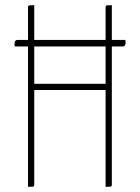

<svg xmlns="http://www.w3.org/2000/svg" viewBox="-20 -720 539 740"><path d="M37 -541Q36 -545 36 -548Q36 -551 36 -554Q37 -560 39.5 -563Q42 -566 47 -566H463Q464 -562 464 -559Q464 -556 464 -553Q463 -547 460.5 -544Q458 -541 453 -541ZM387 0V-690Q387 -695 388 -697Q389 -699 394 -699.5Q399 -700 411 -700V-10Q411 -5 410 -3Q409 -1 404 -0.5Q399 0 387 0ZM88 0V-690Q88 -695 89 -697Q90 -699 95.5 -699.5Q101 -700 112 -700V-10Q112 -5 111 -3Q110 -1 105 -0.5Q100 0 88 0ZM104 -373V-397H399V-373Z"/></svg>

Font: Yanone Kaffeesatz ExtraLight ExtraLight
Style: Regular
Weight: 250
Version: Version 2.003